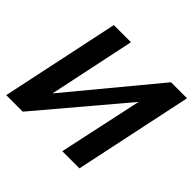

<svg xmlns="http://www.w3.org/2000/svg" viewBox="-170 -898 1085 1085"><g transform="rotate(45 372.5 -355.0)"><path d="M10 0 160 -710H297L188 -192L617 -710H745L595 0H458L566 -502L142 0Z"/></g></svg>

Font: Raleway
Style: Bold Italic
Weight: 700
Italic angle: -12°
Designer: Matt McInerney, Pablo Impallari, Rodrigo Fuenzalida
Foundry: Matt McInerney, Pablo Impallari, Rodrigo Fuenzalida
Version: Version 4.101;RELEASE